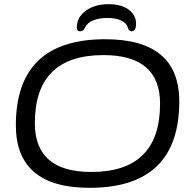

<svg xmlns="http://www.w3.org/2000/svg" viewBox="-20 -894 917 920"><path d="M409 6Q56 6 56 -294Q56 -706 484 -706Q839 -706 839 -408Q839 6 409 6ZM417 -70Q747 -70 747 -397Q747 -630 476 -630Q147 -630 147 -304Q147 -70 417 -70ZM363 -744Q348 -744 348 -762Q348 -811 391 -842.5Q434 -874 500 -874Q562 -874 597 -847.5Q632 -821 632 -780Q632 -744 610 -744Q597 -744 593 -760Q587 -784 560 -796Q533 -808 494 -808Q456 -808 427 -796.5Q398 -785 387 -761Q382 -751 376.5 -747.5Q371 -744 363 -744Z"/></svg>

Font: Asap Expanded Expanded Regular
Style: Italic
Weight: 400
Width: 7
Italic angle: -6°
Designer: Pablo Cosgaya
Foundry: Omnibus-Type
Version: Version 3.001; ttfautohint (v1.8.4.7-5d5b)